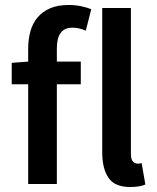

<svg xmlns="http://www.w3.org/2000/svg" viewBox="-20 -738 628 770"><path d="M93 0V-400H27V-486L93 -491V-542Q93 -580 102 -612.5Q111 -645 131 -668.5Q151 -692 181.5 -705Q212 -718 256 -718Q282 -718 305.5 -713Q329 -708 346 -701L324 -615Q297 -627 270 -627Q208 -627 208 -544V-491H304V-400H208V0ZM502 12Q440 12 415 -25Q390 -62 390 -126V-706H505V-120Q505 -99 513 -90.5Q521 -82 530 -82Q534 -82 537.5 -82Q541 -82 548 -84L563 2Q540 12 502 12Z"/></svg>

Font: Giro Sans Semibold
Style: Regular
Weight: 600
Designer: Paul D. Hunt
Foundry: Adobe Systems Incorporated
Version: Version 1.000;PS 1.0;hotconv 1.0.88;makeotf.lib2.5.647800